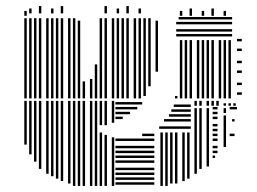

<svg xmlns="http://www.w3.org/2000/svg" viewBox="-20 -612 845 632"><path d="M68 -136H60V-280H68ZM84 -104H76V-280H84ZM100 -80H92V-280H100ZM116 -56H108V-280H116ZM140 -40H132V-280H140ZM156 -32H148V-280H156ZM172 -24H164V-280H172ZM188 -16H180V-280H188ZM212 -8H204V-280H212ZM228 0H220V-280H228ZM244 0H236V-280H244ZM260 0H252V-280H260ZM284 0H276V-280H284ZM300 0H292V-280H300ZM316 0H308V-176H316ZM316 -200H308V-280H316ZM332 0H324V-168H332ZM332 -200H324V-280H332ZM356 0H348V-160H356ZM356 -208H348V-280H356ZM488 -4H360V-12H488ZM488 -20H360V-28H488ZM488 -36H360V-44H488ZM488 -52H360V-60H488ZM488 -76H360V-84H488ZM488 -92H360V-100H488ZM488 -108H360V-116H488ZM488 -124H360V-132H488ZM488 -148H360V-156H488ZM488 -164H448V-172H488ZM384 -220H360V-228H384ZM408 -236H360V-244H408ZM432 -252H360V-260H432ZM448 -268H360V-276H448ZM516 0H508V-176H516ZM532 0H524V-176H532ZM548 -8H540V-176H548ZM564 -8H556V-176H564ZM588 -16H580V-176H588ZM604 -24H596V-176H604ZM608 -188H504V-196H608ZM608 -212H520V-220H608ZM608 -228H536V-236H608ZM608 -244H544V-252H608ZM608 -260H552V-268H608ZM628 -40H620V-256H628ZM644 -56H636V-256H644ZM668 -64H660V-256H668ZM688 -92H680V-100H688ZM696 -108H680V-116H696ZM696 -124H680V-132H696ZM696 -148H680V-156H696ZM696 -164H680V-172H696ZM696 -180H680V-188H696ZM696 -196H680V-204H696ZM696 -220H680V-228H696ZM696 -236H680V-244H696ZM696 -252H680V-260H696ZM628 -264H620V-280H628ZM644 -264H636V-280H644ZM668 -264H660V-280H668ZM684 -264H676V-280H684ZM700 -264H692V-280H700ZM724 -128H716V-232H724ZM752 -164H736V-172H752ZM752 -212H744V-220H752ZM724 -240H716V-256H724ZM760 -252H736V-260H760ZM724 -264H716V-272H724ZM740 -264H732V-272H740ZM756 -264H748V-272H756ZM68 -288H60V-552H68ZM84 -288H76V-552H84ZM100 -288H92V-552H100ZM116 -288H108V-552H116ZM140 -288H132V-552H140ZM156 -288H148V-552H156ZM172 -288H164V-552H172ZM188 -288H180V-552H188ZM212 -288H204V-552H212ZM228 -288H220V-552H228ZM244 -288H236V-544H244ZM260 -288H252V-344H260ZM284 -288H276V-352H284ZM300 -288H292V-400H300ZM316 -288H308V-552H316ZM332 -288H324V-552H332ZM356 -288H348V-552H356ZM372 -288H364V-552H372ZM388 -288H380V-552H388ZM404 -288H396V-552H404ZM428 -288H420V-552H428ZM444 -288H436V-552H444ZM460 -296H452V-552H460ZM476 -328H468V-552H476ZM500 -376H492V-544H500ZM564 -288H556V-296H564ZM580 -288H572V-480H580ZM596 -288H588V-480H596ZM612 -288H604V-480H612ZM636 -288H628V-480H636ZM652 -288H644V-480H652ZM668 -288H660V-480H668ZM684 -288H676V-480H684ZM708 -288H700V-480H708ZM724 -288H716V-480H724ZM740 -288H732V-480H740ZM744 -492H560V-500H744ZM744 -508H560V-516H744ZM744 -532H560V-540H744ZM744 -548H568V-556H744ZM776 -300H760V-308H776ZM776 -332H760V-340H776ZM776 -372H760V-380H776ZM776 -404H760V-412H776ZM776 -444H760V-452H776ZM776 -476H760V-484H776ZM68 -560H60V-576H68ZM580 -560H572V-576H580ZM612 -560H604V-584H612ZM652 -560H644V-576H652ZM684 -560H676V-584H684ZM724 -560H716V-576H724ZM84 -568H76V-584H84ZM116 -568H108V-592H116ZM156 -568H148V-584H156ZM188 -568H180V-592H188ZM332 -568H324V-592H332ZM372 -568H364V-584H372ZM404 -568H396V-592H404ZM444 -568H436V-584H444Z"/></svg>

Font: Rubik Lines
Style: Regular
Weight: 400
Designer: Hubert and Fischer, NaN
Foundry: Hubert and Fischer, NaN
Version: Version 2.201